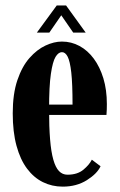

<svg xmlns="http://www.w3.org/2000/svg" viewBox="-20 -686 446 716"><path d="M214 10Q174 10 140 -6.8Q106 -23.5 80.8 -57.2Q55.5 -91 41.5 -142.5Q27.5 -194 27.5 -263.5Q27.5 -336 44.8 -387Q62 -438 90 -469.8Q118 -501.5 149.8 -516.2Q181.5 -531 211 -531Q246 -531 276.5 -514.5Q307 -498 329.8 -467.2Q352.5 -436.5 365.5 -393.8Q378.5 -351 378.5 -298Q378.5 -288 378.2 -277.8Q378 -267.5 377 -257.5H156V-296H250.5Q250.5 -373.5 245.8 -415.8Q241 -458 232.2 -474.8Q223.5 -491.5 211 -491.5Q198 -491.5 187.2 -474Q176.5 -456.5 169.8 -410.8Q163 -365 163 -278Q163 -212.5 166.8 -166.2Q170.5 -120 178.8 -90.8Q187 -61.5 200 -48Q213 -34.5 231.5 -34.5Q268.5 -34.5 290.8 -53Q313 -71.5 322.5 -90.5L355 -66Q342.5 -38.5 304 -14.2Q265.5 10 214 10ZM117.5 -564.5 191.5 -665.5H226.5L299.5 -564.5H253L208.5 -629L164 -564.5Z"/></svg>

Font: Imbue Thin 10pt ExtraBold
Style: Regular
Weight: 800
Version: Version 1.102